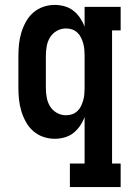

<svg xmlns="http://www.w3.org/2000/svg" viewBox="-20 -558 540 783"><path d="M265 205V109H325V-81Q318 -62 306.5 -45Q295 -28 279 -15.5Q263 -3 243 2.5Q223 8 203 8Q179 8 156 0Q133 -8 115 -24Q97 -40 85.5 -61Q74 -82 67 -105Q60 -128 57.5 -152Q55 -176 55 -200V-330Q55 -354 57.5 -378Q60 -402 67 -425Q74 -448 85.5 -469Q97 -490 115 -506Q133 -522 156 -530Q179 -538 203 -538Q223 -538 243 -532.5Q263 -527 279 -514.5Q295 -502 306.5 -485Q318 -468 325 -449V-530H472V-434H437V109H472V205ZM249 -88Q262 -88 274 -92Q286 -96 295.5 -105Q305 -114 310.5 -125.5Q316 -137 319.5 -149.5Q323 -162 324 -174.5Q325 -187 325 -200V-330Q325 -343 324 -355.5Q323 -368 319.5 -380.5Q316 -393 310.5 -404.5Q305 -416 295.5 -425Q286 -434 274 -438Q262 -442 249 -442Q229 -442 211.5 -432Q194 -422 184 -405.5Q174 -389 170.5 -369.5Q167 -350 167 -330V-200Q167 -180 170.5 -160.5Q174 -141 184 -124.5Q194 -108 211.5 -98Q229 -88 249 -88Z"/></svg>

Font: Iosevka Slab
Style: Bold
Weight: 700
Monospace: yes
Designer: Belleve Invis
Foundry: Belleve Invis
Version: Version 11.1.1; ttfautohint (v1.8.3)